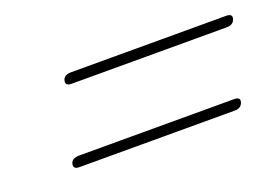

<svg xmlns="http://www.w3.org/2000/svg" viewBox="-44 -548 598 410"><g transform="rotate(-20 255.0 -343.0)"><path d="M115 -430Q118 -441 134.5 -441H486.5Q501 -441 498 -430Q494.5 -417.5 479.5 -417.5H126.5Q111.5 -417.5 115 -430ZM70 -257Q73 -268 89.5 -268H441.5Q456 -268 453 -257Q449.5 -244.5 434.5 -244.5H81.5Q66.5 -244.5 70 -257Z"/></g></svg>

Font: Fraunces 72pt Soft Thin
Style: Italic
Weight: 100
Italic angle: -16°
Version: Version 1.000;[0bf87f6ff]